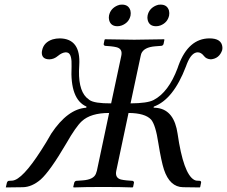

<svg xmlns="http://www.w3.org/2000/svg" viewBox="-20 -819 994 841"><path d="M457.5 -751Q463.9 -781.7 494.6 -794.9Q504.4 -799.3 514.6 -798.8Q543.5 -798.8 551.3 -772.5Q553.7 -761.7 551.8 -751Q544.9 -719.7 513.2 -707.5Q503.4 -704.1 494.6 -704.1Q464.8 -704.1 458 -731Q455.6 -740.7 457.5 -751ZM626.5 -751Q632.8 -781.7 663.6 -794.9Q673.3 -799.3 683.6 -798.8Q712.4 -798.8 720.2 -772.5Q722.7 -761.7 720.7 -751Q713.9 -719.7 682.6 -707.5Q672.9 -704.1 663.6 -704.1Q633.8 -704.1 627 -731Q624.5 -740.7 626.5 -751ZM5.9 0 10.3 -19Q13.2 -26.4 18.6 -26.9L34.2 -27.8Q77.6 -31.7 160.6 -161.1Q182.6 -194.8 204.6 -233.9Q276.4 -341.8 357.9 -347.2L358.9 -352.1Q286.1 -383.8 293.5 -527.8Q295.4 -580.1 277.8 -587.9Q272.5 -589.8 267.6 -589.8Q251.5 -588.9 233.9 -574.2Q216.8 -559.6 196.8 -559.1Q164.1 -559.1 163.1 -586.9Q163.1 -593.3 164.6 -599.1Q171.9 -633.8 210.4 -646.5Q225.6 -650.9 242.2 -650.9Q334.5 -649.4 327.1 -533.2Q319.8 -430.2 358.4 -392.1Q365.2 -385.7 372.1 -380.9Q393.6 -365.7 466.8 -366.2L511.2 -574.2Q518.1 -605.5 489.7 -612.3Q480 -614.7 465.8 -616.2L440.4 -618.2Q434.1 -620.1 434.1 -626L438 -645L440.4 -647Q540.5 -645 567.9 -645Q601.6 -645 698.7 -647L700.2 -645L696.3 -626Q693.4 -618.7 686.5 -618.2L660.2 -616.2Q609.9 -612.3 598.6 -583.5Q596.7 -578.6 596.2 -574.2L551.8 -366.2Q626 -366.7 652.8 -380.9Q718.3 -415 757.8 -520.5Q760.3 -526.9 762.2 -533.2Q805.7 -650.4 897.5 -650.9Q950.7 -650.9 954.1 -612.8Q954.6 -605.5 953.1 -599.1Q940.4 -562.5 903.8 -559.1Q883.3 -560.1 873 -574.2Q860.8 -589.8 846.2 -589.8Q818.8 -589.8 798.8 -539.6Q796.9 -534.7 794.4 -527.8Q739.3 -383.3 653.8 -352.1L652.8 -347.2Q731.9 -347.2 753.4 -256.8Q755.9 -245.6 757.8 -233.9Q783.2 -57.6 830.6 -31.2Q836.4 -28.3 840.8 -27.8L856 -26.9Q861.8 -24.9 860.8 -19L856.9 0L855.5 2L781.7 1Q723.6 0 698.2 -76.2Q686.5 -112.3 673.8 -190.9Q661.6 -272.5 641.6 -295.4Q615.2 -323.7 543 -324.2L489.3 -70.8Q482.9 -40 509.8 -32.7Q520 -30.3 535.2 -28.8L560.5 -26.9Q566.9 -24.9 566.9 -19L563 0L560.5 2Q511.7 0 432.1 0Q351.6 0 302.7 2L300.8 0L305.2 -19Q308.1 -25.9 314 -26.9L341.3 -28.8Q389.6 -32.2 399.9 -57.6Q402.3 -64 404.3 -70.8L458 -324.2Q377.4 -324.2 338.4 -288.1Q312 -263.7 270.5 -190.9Q199.2 -69.3 158.2 -32.7Q120.1 0 80.6 1L5.4 2Z"/></svg>

Font: Linux Libertine Display Slanted O
Style: Slanted
Weight: 400
Designer: Philipp H. Poll
Foundry: Philipp H. Poll
Version: Version 5.0.9